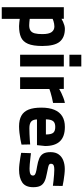

<svg xmlns="http://www.w3.org/2000/svg" viewBox="603 -1343 950 2196"><g transform="rotate(90 1078.0 -245.0)"><path d="M62 210V-500H195V-473Q209 -482 229 -491Q249 -500 270 -506Q291 -512 309 -512Q408 -512 457 -453Q506 -394 506 -254Q506 -148 481 -90Q456 -32 406 -10Q356 12 279 12Q259 12 235 9Q211 6 196 4V210ZM269 -104Q309 -104 331 -119.5Q353 -135 361.5 -168Q370 -201 370 -254Q370 -330 346.5 -361Q323 -392 283 -392Q268 -392 251.5 -389Q235 -386 220.5 -381.5Q206 -377 196 -372V-110Q210 -108 232 -106Q254 -104 269 -104Z M606 0V-500H740V0ZM606 -564V-700H740V-564Z M864 0V-500H997V-447Q1015 -458 1042 -471Q1069 -484 1099.5 -495.5Q1130 -507 1157 -512V-377Q1125 -371 1094.5 -363.5Q1064 -356 1039 -348.5Q1014 -341 998 -335V0Z M1426 12Q1351 12 1303.5 -14.5Q1256 -41 1233.5 -97Q1211 -153 1211 -243Q1211 -332 1236 -392Q1261 -452 1310 -482Q1359 -512 1432 -512Q1542 -512 1596 -455.5Q1650 -399 1650 -286L1640 -193H1346Q1347 -148 1370 -127Q1393 -106 1447 -106Q1477 -106 1511.5 -107.5Q1546 -109 1578 -111Q1610 -113 1632 -115L1634 -16Q1610 -10 1574 -3.5Q1538 3 1499 7.5Q1460 12 1426 12ZM1345 -295H1518Q1518 -356 1498.5 -379Q1479 -402 1432 -402Q1384 -402 1365 -377Q1346 -352 1345 -295Z M1920 12Q1893 12 1858 8Q1823 4 1788.5 -1.5Q1754 -7 1728 -12L1732 -124Q1759 -121 1792.5 -117Q1826 -113 1857.5 -110.5Q1889 -108 1907 -108Q1939 -108 1956.5 -112.5Q1974 -117 1981 -125.5Q1988 -134 1988 -147Q1988 -158 1981.5 -165.5Q1975 -173 1953 -180Q1931 -187 1885 -194Q1831 -203 1794 -218Q1757 -233 1738.5 -263Q1720 -293 1720 -348Q1720 -406 1746.5 -442Q1773 -478 1817 -494.5Q1861 -511 1913 -511Q1940 -511 1975 -507Q2010 -503 2045.5 -497.5Q2081 -492 2107 -486L2105 -375Q2079 -379 2044 -382.5Q2009 -386 1976.5 -388.5Q1944 -391 1923 -391Q1894 -391 1879 -386.5Q1864 -382 1858.5 -373.5Q1853 -365 1853 -351Q1853 -340 1861.5 -333Q1870 -326 1894 -320.5Q1918 -315 1964 -306Q2022 -296 2056.5 -278.5Q2091 -261 2106 -231Q2121 -201 2121 -150Q2121 -62 2067.5 -25Q2014 12 1920 12Z"/></g></svg>

Font: Titillium Web SemiBold
Style: Regular
Weight: 600
Designer: Mohamed Gaber, Accademia di Belle Arti di Urbino
Foundry: Kief Type Foundry, Accademia di Belle Arti di Urbino
Version: Version 3.000; ttfautohint (v1.8.4)